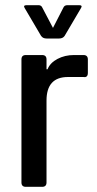

<svg xmlns="http://www.w3.org/2000/svg" viewBox="-20 -723 375 743"><path d="M160 -574Q146 -574 139 -584L76 -691Q68 -703 83 -703H129Q140 -703 144 -693L185 -615L225 -693Q229 -703 241 -703H286Q301 -703 293 -691L230 -584Q223 -574 209 -574ZM143 0H80Q63 0 63 -17V-493Q63 -510 80 -510H143Q160 -510 160 -493V-455H164Q174 -480 202.5 -495Q231 -510 266 -510H303Q320 -510 320 -493V-441Q320 -422 303 -425H243Q160 -425 160 -334V-17Q160 0 143 0Z"/></svg>

Font: Rajdhani Semibold
Style: Regular
Weight: 600
Designer: Satya Rajpurohit, Jyotish Sonowal
Foundry: Indian Type Foundry
Version: Version 1.200;PS 1.0;hotconv 1.0.78;makeotf.lib2.5.61930; tt